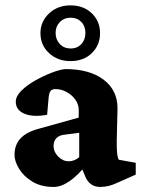

<svg xmlns="http://www.w3.org/2000/svg" viewBox="-20 -703 540 730"><path d="M183.6 7.8Q136.7 7.8 103.5 -12.2Q70.3 -32.2 52.7 -61Q35.2 -89.8 35.2 -114.3Q35.2 -151.4 57.1 -175.8Q79.1 -200.2 125 -212.9L279.3 -255.9V-285.2Q279.3 -305.7 267.1 -323.2Q254.9 -340.8 234.4 -352.5Q213.9 -364.3 191.4 -364.3Q177.7 -364.3 172.4 -357.4Q167 -350.6 165 -333L159.2 -266.6Q106.4 -256.8 73.2 -270.5Q40 -284.2 40 -316.4Q40 -336.9 61 -357.9Q82 -378.9 113.3 -396.5Q144.5 -414.1 175.8 -426.3Q207 -438.5 228.5 -440.4Q320.3 -440.4 373.5 -400.4Q426.8 -360.4 426.8 -291L423.8 -165Q423.8 -134.8 425.3 -120.1Q426.8 -105.5 431.6 -95.7L496.1 -84V-39.1L427.7 -8.8Q409.2 0 393.1 3.9Q377 7.8 361.3 7.8Q320.3 7.8 303.7 -33.2L284.2 -80.1L306.6 -75.2Q277.3 -37.1 245.1 -14.6Q212.9 7.8 183.6 7.8ZM241.2 -89.8Q252 -89.8 262.2 -93.8Q272.5 -97.7 281.2 -105.5V-198.2L229.5 -191.4Q205.1 -189.5 194.3 -177.7Q183.6 -166 183.6 -147.5Q183.6 -126 201.2 -107.9Q218.8 -89.8 241.2 -89.8ZM248 -470.7Q199.2 -470.7 166.5 -501Q133.8 -531.2 133.8 -577.1Q133.8 -621.1 166.5 -651.9Q199.2 -682.6 248 -682.6Q297.9 -682.6 329.1 -652.3Q360.4 -622.1 360.4 -577.1Q360.4 -531.2 329.1 -501Q297.9 -470.7 248 -470.7ZM249 -518.6Q273.4 -518.6 289.1 -535.2Q304.7 -551.8 304.7 -578.1Q304.7 -603.5 289.1 -619.6Q273.4 -635.7 249 -635.7Q223.6 -635.7 207.5 -619.1Q191.4 -602.5 191.4 -578.1Q191.4 -552.7 207.5 -535.6Q223.6 -518.6 249 -518.6Z"/></svg>

Font: Crimson Pro ExtraBold
Style: Regular
Weight: 800
Designer: Jacques Le Bailly
Foundry: Baron von Fonthausen
Version: Version 1.003